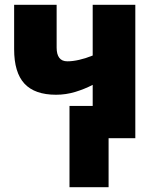

<svg xmlns="http://www.w3.org/2000/svg" viewBox="-20 -573 639 796"><path d="M541 -553.2V0H430.2V203.1H268.1V-133.8H364.3V-221.2Q331.5 -204.1 292.5 -192.1Q253.4 -180.2 212.4 -180.2Q124 -180.2 81.3 -226.3Q38.6 -272.5 38.6 -369.1V-553.2H214.8V-375.5Q214.8 -347.7 225.8 -333.3Q236.8 -318.8 259.3 -318.8Q281.7 -318.8 308.6 -325Q335.4 -331.1 364.3 -342.8V-553.2Z"/></svg>

Font: Open Sans SemiCondensed ExtraBold
Style: Regular
Weight: 800
Width: 4
Designer: Monotype Design Team
Foundry: Monotype Imaging Inc.
Version: Version 3.000